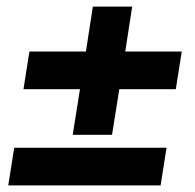

<svg xmlns="http://www.w3.org/2000/svg" viewBox="-20 -561 589 581"><path d="M200 -153 222 -291H51L69 -405H240L261 -541H380L359 -405H530L512 -291H341L319 -153ZM5 0 23 -114H484L466 0Z"/></svg>

Font: Nunito Sans 10pt SemiCondensed Black
Style: Italic
Weight: 900
Width: 4
Italic angle: -9°
Designer: Vernon Adams
Foundry: Vernon Adams
Version: Version 3.101;gftools[0.9.27]